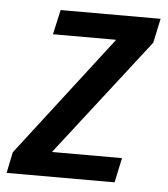

<svg xmlns="http://www.w3.org/2000/svg" viewBox="-61 -579 541 620"><g transform="rotate(5 209.0 -269.5)"><path d="M-17 0 -3 -68 298 -459H93L111 -539H435L418 -460L123 -80H350L333 0Z"/></g></svg>

Font: Noto Sans Display Medium
Style: Italic
Weight: 500
Italic angle: -12°
Designer: Monotype Design Team
Foundry: Monotype Imaging Inc.
Version: Version 2.003